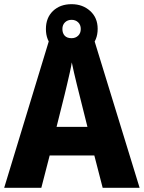

<svg xmlns="http://www.w3.org/2000/svg" viewBox="-20 -900 689 920"><path d="M472 0 432 -155H218L178 0H0L218 -716H429L649 0ZM360 -448Q355 -468 348 -496Q341 -524 334.5 -552.5Q328 -581 324 -601Q321 -581 314.5 -552.5Q308 -524 301.5 -496Q295 -468 290 -448L251 -292H399ZM323 -642Q268 -642 234 -674.5Q200 -707 200 -761Q200 -815 234 -847.5Q268 -880 323 -880Q376 -880 412 -847.5Q448 -815 448 -762Q448 -707 412.5 -674.5Q377 -642 323 -642ZM323 -717Q342 -717 354.5 -729Q367 -741 367 -761Q367 -781 354.5 -793Q342 -805 323 -805Q304 -805 291.5 -793Q279 -781 279 -761Q279 -741 290 -729Q301 -717 323 -717Z"/></svg>

Font: Noto Sans Devanagari SemiCondensed ExtraBold
Style: Regular
Weight: 800
Width: 4
Designer: Jelle Bosma - Monotype Design Team
Foundry: Monotype Imaging Inc.
Version: Version 2.004; ttfautohint (v1.8.4.7-5d5b)